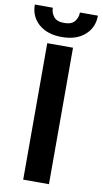

<svg xmlns="http://www.w3.org/2000/svg" viewBox="-119 -940 526 985"><g transform="rotate(10 143.5 -447.5)"><path d="M210.9 -710.9V0H76.7V-710.9ZM214.4 -895H308.1Q308.1 -833 263.9 -793.9Q219.7 -754.9 144 -754.9Q68.4 -754.9 23.9 -793.9Q-20.5 -833 -20.5 -895H73.2Q73.2 -868.7 89.4 -848.4Q105.5 -828.1 144 -828.1Q182.1 -828.1 198.2 -848.4Q214.4 -868.7 214.4 -895Z"/></g></svg>

Font: Vazirmatn FD SemiBold
Style: Regular
Weight: 600
Designer: Saber Rastikerdar
Foundry: Saber Rastikerdar
Version: Version 33.001